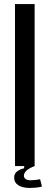

<svg xmlns="http://www.w3.org/2000/svg" viewBox="-20 -820 246 948"><path d="M54 0V-800H151V0ZM50 54Q51 36 65.5 25.5Q80 15 99 11L100 -11H145L151 0Q98 20 98 48Q98 57 106 63.5Q114 70 132 70Q142 70 155.5 68.5Q169 67 178 65L187 101Q174 105 157 106.5Q140 108 128 108Q90 108 69.5 94Q49 80 50 54Z"/></svg>

Font: Big Shoulders Text SemiBold
Style: Regular
Weight: 600
Designer: Patric King
Foundry: XO Type Co
Version: Version 1.000; ttfautohint (v1.8.2)